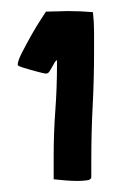

<svg xmlns="http://www.w3.org/2000/svg" viewBox="-20 -662 227 347"><path d="M150 -567Q150 -586 150 -604Q150 -622 148 -640Q137 -641 125.5 -641.5Q114 -642 103 -642Q93 -642 83.5 -641.5Q74 -641 63 -641Q62 -639 54 -627Q46 -615 37 -599Q28 -583 20 -567.5Q12 -552 12 -545Q12 -543 19.5 -540.5Q27 -538 36 -535.5Q45 -533 53 -531Q61 -529 63 -529Q67 -529 69.5 -533Q72 -537 74.5 -541.5Q77 -546 79 -549.5Q81 -553 83 -553V-545Q83 -503 80 -462.5Q77 -422 77 -380V-339V-338Q86 -337 97.5 -336Q109 -335 120 -335Q128 -335 136.5 -336Q145 -337 145 -342V-372Q145 -423 147.5 -471Q150 -519 150 -567Z"/></svg>

Font: Londrina Solid
Style: Regular
Weight: 400
Designer: Marcelo Magalhaes
Foundry: Marcelo Magalhães
Version: Version 1.002